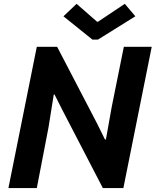

<svg xmlns="http://www.w3.org/2000/svg" viewBox="-20 -958 793 978"><path d="M167.5 -719.7H271L475.1 -327.6L514.6 -247.6H519.5L548.8 -412.1L610.8 -719.7H752.9L608.4 0H503.9L298.8 -395.5L257.8 -476.6H253.9L227.1 -309.1L167.5 0H22.9ZM303.2 -875 370.1 -938.5 474.6 -847.2H479L615.7 -938.5L669.4 -875L479 -756.3H450.7Z"/></svg>

Font: Reddit Sans Fudge
Style: Bold
Weight: 700
Italic angle: -11.25°
Designer: Stephen Hutchings
Version: Version 1.013